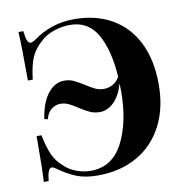

<svg xmlns="http://www.w3.org/2000/svg" viewBox="-82 -801 869 894"><g transform="rotate(-10 353.0 -354.0)"><path d="M662 -355Q662 -243 618.5 -159.5Q575 -76 495.5 -31Q416 14 309 14Q250 14 208 -3Q166 -20 124 -51Q112 -60 104 -60Q94 -60 88 -45.5Q82 -31 79 0H56Q60 -60 60 -216H83Q95 -156 111 -121Q127 -86 157 -61Q180 -38 213.5 -25.5Q247 -13 281 -13Q383 -13 433.5 -110.5Q484 -208 484 -354Q484 -378 483 -390Q467 -334 436.5 -304.5Q406 -275 370 -275Q345 -275 324 -284.5Q303 -294 275 -312Q250 -329 232 -337Q214 -345 194 -345Q173 -345 153 -330.5Q133 -316 125 -284L109 -288Q121 -366 154 -407Q187 -448 231 -448Q256 -448 275 -439Q294 -430 323 -412Q349 -395 367.5 -386.5Q386 -378 408 -378Q430 -378 449.5 -389Q469 -400 482 -422Q474 -548 431.5 -623.5Q389 -699 302 -699Q265 -699 226 -686Q187 -673 163 -649Q128 -619 112 -582.5Q96 -546 88 -478H65Q65 -643 61 -708H84Q87 -677 93 -663Q99 -649 109 -649Q116 -649 129 -657Q216 -722 326 -722Q430 -722 506 -677.5Q582 -633 622 -550.5Q662 -468 662 -355Z"/></g></svg>

Font: Playfair Display SC
Style: Bold
Weight: 700
Designer: Claus Eggers Sørensen
Foundry: Claus Eggers Sørensen
Version: Version 1.200; ttfautohint (v1.6)